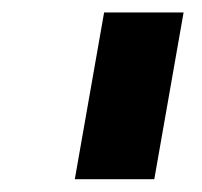

<svg xmlns="http://www.w3.org/2000/svg" viewBox="-20 -695 324 308"><path d="M100 -407.5 147 -675H274.5L227.5 -407.5Z"/></svg>

Font: Anybody ExtraBold
Style: Italic
Weight: 800
Italic angle: -10°
Designer: Tyler Finck
Foundry: Etcetera Type Company
Version: Version 1.010; ttfautohint (v1.8.3) -l 8 -r 50 -G 200 -x 14 